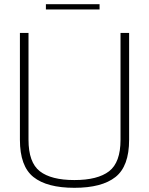

<svg xmlns="http://www.w3.org/2000/svg" viewBox="-20 -890 710 916"><path d="M75 -223V-733H116V-223Q116 -115 170 -73Q224 -31 335 -31Q446 -31 500.5 -73Q555 -115 555 -223V-733H596V-223Q596 -97 531 -45.5Q466 6 335 6Q204 6 139.5 -45.5Q75 -97 75 -223ZM199 -870H455V-845H199Z"/></svg>

Font: Exo ExtraLight
Style: Regular
Weight: 275
Designer: Natanael Gama
Foundry: Natanael Gama
Version: Version 1.500; ttfautohint (v1.6)